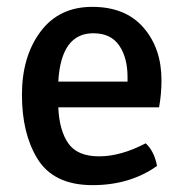

<svg xmlns="http://www.w3.org/2000/svg" viewBox="-20 -527 540 560"><path d="M444 -214H150Q153 -146 179.5 -108.5Q206 -71 269 -71Q332 -71 405 -109Q430 -86 438 -43Q359 13 250 13Q135 13 88 -66Q44 -139 44 -250.5Q44 -362 98 -434.5Q152 -507 249 -507Q346 -507 398.5 -446.5Q451 -386 451 -293Q451 -253 444 -214ZM252 -430Q158 -430 150 -289H352V-302Q352 -359 327.5 -394.5Q303 -430 252 -430Z"/></svg>

Font: Signika
Style: Regular
Weight: 400
Designer: Anna Giedrys
Foundry: Anna Giedrys
Version: Version 1.001